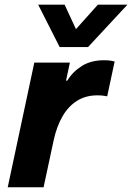

<svg xmlns="http://www.w3.org/2000/svg" viewBox="-20 -796 562 816"><path d="M165.2 0H12.8L125.8 -530H277L260.6 -453.2H265.8Q288.8 -491 327.7 -515.5Q366.6 -540 422.4 -540Q443.6 -540 455.4 -537.3Q467.2 -534.6 467.2 -534.6L435.6 -386.6Q435.6 -386.6 423.7 -388.7Q411.8 -390.8 393.8 -390.8Q344.8 -390.8 307.8 -367.8Q270.8 -344.8 245.8 -301.8Q220.8 -258.8 207.8 -198.6ZM354.2 -596H233.6L142.2 -776.2H254.6L321.6 -631.6L272.8 -638.6L396 -776.2H521.6Z"/></svg>

Font: Be Vietnam Pro Variable Thin
Style: Italic
Weight: 100
Italic angle: -12°
Designer: Lam Bao, Tony Le, Vietanh Nguyen
Foundry: Yellow Type Foundry
Version: Version 1.002